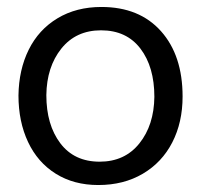

<svg xmlns="http://www.w3.org/2000/svg" viewBox="-20 -518 576 551"><path d="M262 13Q192 13 140 -19.5Q88 -52 60.5 -110.5Q33 -169 33 -244Q34 -318 62.5 -375.5Q91 -433 145 -465.5Q199 -498 271 -498Q380 -498 442 -428.5Q504 -359 504 -241Q504 -167 474.5 -109.5Q445 -52 390 -19.5Q335 13 262 13ZM423 -240Q423 -326 383 -378.5Q343 -431 270 -431Q198 -431 156 -378.5Q114 -326 113 -245Q113 -160 153 -107Q193 -54 266 -54Q338 -54 380 -106.5Q422 -159 423 -240Z"/></svg>

Font: Catamaran
Style: Regular
Weight: 400
Designer: Pria Ravichandran
Version: Version 1.000;PS 001.000;hotconv 1.0.70;makeotf.lib2.5.58329